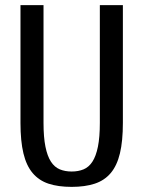

<svg xmlns="http://www.w3.org/2000/svg" viewBox="-20 -720 560 750"><path d="M260 -50Q286 -50 306.5 -58.5Q327 -67 341 -88.5Q355 -110 362.5 -147Q370 -184 370 -240V-700H460V-240Q460 -169 448.5 -121Q437 -73 412.5 -44Q388 -15 350 -2.5Q312 10 260 10Q207 10 169.5 -2.5Q132 -15 107.5 -44Q83 -73 71.5 -121Q60 -169 60 -240V-700H150V-240Q150 -184 157.5 -147Q165 -110 179 -88.5Q193 -67 213.5 -58.5Q234 -50 260 -50Z"/></svg>

Font: Cuprum
Style: Regular
Weight: 400
Designer: Jovanny Lemonad
Foundry: Jovanny Lemonad
Version: Version 1.002